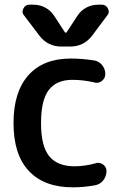

<svg xmlns="http://www.w3.org/2000/svg" viewBox="-20 -803 566 811"><path d="M278.3 -555.7Q326.2 -555.7 377 -547.9Q397.5 -544.9 411.1 -528.3Q424.8 -511.7 424.8 -490.2Q424.8 -472.7 410.2 -460.9Q399.4 -453.1 387.7 -453.1Q382.8 -453.1 377.9 -455.1Q330.1 -465.8 286.1 -465.8Q218.8 -465.8 186 -422.9Q153.3 -379.9 153.3 -283.2Q153.3 -185.5 188 -143.1Q222.7 -100.6 294.9 -100.6Q337.9 -100.6 383.8 -113.3Q389.6 -115.2 394.5 -115.2Q405.3 -115.2 415 -108.4Q429.7 -98.6 429.7 -81.1Q429.7 -66.4 423.8 -53.7Q418 -41 407.2 -32.2Q396.5 -23.4 381.8 -20.5Q335 -11.7 288.1 -11.7Q167 -11.7 102.1 -80.6Q37.1 -149.4 37.1 -283.2Q37.1 -415 100.1 -485.4Q163.1 -555.7 278.3 -555.7ZM253.9 -667Q254.9 -665 257.8 -665Q260.7 -665 261.7 -667L305.7 -734.4Q320.3 -757.8 343.8 -770.5Q367.2 -783.2 394.5 -783.2H410.2Q427.7 -783.2 435.5 -767.6Q439.5 -760.7 439.5 -753.9Q439.5 -745.1 432.6 -737.3L369.1 -652.3Q334 -606.4 276.4 -606.4H239.3Q181.6 -606.4 146.5 -652.3L82 -737.3Q75.2 -745.1 75.2 -753.9Q75.2 -760.7 79.1 -767.6Q86.9 -783.2 104.5 -783.2H121.1Q148.4 -783.2 171.9 -770.5Q195.3 -757.8 210 -734.4Z"/></svg>

Font: Gen Jyuu Gothic Medium
Style: Regular
Weight: 500
Designer: [Source Han Sans]
Ryoko NISHIZUKA  (kana & ideographs); Paul D. Hunt (Latin, Greek & Cyrillic); Wenlong ZHANG  (bopomofo
Version: Version 1.002.20150607